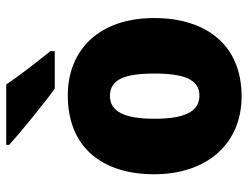

<svg xmlns="http://www.w3.org/2000/svg" viewBox="-112 -694 816 633"><g transform="rotate(-90 296.5 -378.0)"><path d="M334 -766H135V-756C175 -720 274 -639 320 -606H444V-620C417 -654 362 -723 334 -766ZM553 -278C553 -461 447 -563 298 -563C129 -563 38 -452 38 -278C38 -107 136 10 295 10C466 10 553 -109 553 -278ZM221 -277C221 -375 244 -424 296 -424C351 -424 370 -375 370 -278C370 -180 351 -129 297 -129C243 -129 221 -181 221 -277Z"/></g></svg>

Font: Noto Sans Khmer SemiCondensed Black
Style: Regular
Weight: 900
Width: 4
Designer: Danh Hong and the Monotype Design Team
Foundry: Monotype Imaging Inc.
Version: Version 2.004